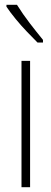

<svg xmlns="http://www.w3.org/2000/svg" viewBox="-20 -835 215 804"><path d="M106 -51H70V-580H106ZM51 -815Q76 -775 104.5 -738Q133 -701 160 -668V-657H137Q118 -676 93.5 -701.5Q69 -727 46 -755Q23 -783 7 -807V-815Z"/></svg>

Font: Noto Sans Tamil UI ExtraCondensed ExtraLight
Style: Regular
Weight: 200
Width: 2
Designer: Jelle Bosma - Monotype Design Team
Foundry: Monotype Imaging Inc.
Version: Version 2.004; ttfautohint (v1.8.4.7-5d5b)